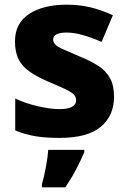

<svg xmlns="http://www.w3.org/2000/svg" viewBox="-20 -579 546 820"><path d="M467 -166Q467 -85 410.5 -37.5Q354 10 234 10Q176 10 132.5 3Q89 -4 45 -22V-158Q93 -136 145 -124.5Q197 -113 233 -113Q271 -113 288 -123Q305 -133 305 -151Q305 -164 296.5 -174Q288 -184 262.5 -196.5Q237 -209 187 -230Q138 -251 106.5 -273Q75 -295 59.5 -325.5Q44 -356 44 -402Q44 -480 104.5 -519.5Q165 -559 265 -559Q318 -559 365 -548Q412 -537 462 -514L414 -400Q373 -418 334.5 -429Q296 -440 265 -440Q207 -440 207 -410Q207 -399 215.5 -389.5Q224 -380 248.5 -369Q273 -358 320 -338Q367 -319 400 -297.5Q433 -276 450 -245Q467 -214 467 -166ZM340 71Q324 108 305 144.5Q286 181 259 221H159V208Q168 177 176 134.5Q184 92 186 61H340Z"/></svg>

Font: Noto Sans Gujarati ExtraBold
Style: Regular
Weight: 800
Designer: Jelle Bosma - Monotype Design Team, Universal Thirst
Foundry: Monotype Imaging Inc.
Version: Version 2.106; ttfautohint (v1.8.4.7-5d5b)